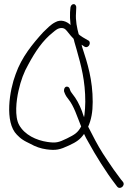

<svg xmlns="http://www.w3.org/2000/svg" viewBox="-20 -794 650 932"><path d="M56 -434C26 -356 1 -201 62 -140C70 -132 79 -123 90 -116C100 -109 113 -103 127 -96C152 -82 177 -73 206 -69C252 -63 270 -67 315 -88C352 -105 370 -118 388 -144C394 -131 401 -117 409 -104C444 -40 495 42 539 99L548 111C562 130 590 107 577 89L567 77C561 69 549 53 531 28C513 3 497 -23 480 -48C453 -90 431 -134 408 -179C423 -213 430 -250 430 -299C430 -407 405 -486 379 -565L376 -577L391 -567C411 -557 427 -591 406 -599L382 -613C376 -618 368 -621 362 -628C354 -657 346 -695 349 -731L350 -754C352 -764 346 -774 338 -774C329 -774 324 -767 322 -758L320 -734C319 -717 320 -699 322 -678C322 -676 322 -674 323 -672C305 -690 276 -702 248 -686C226 -675 209 -656 190 -638C139 -582 85 -517 56 -434ZM70 -354C81 -403 96 -444 118 -482C152 -545 188 -598 236 -636C249 -647 261 -658 279 -658C295 -658 302 -647 311 -636L324 -620C328 -615 333 -611 337 -606C339 -601 340 -596 341 -591L352 -553C374 -475 394 -402 394 -300C394 -277 392 -256 390 -237L388 -225C384 -235 381 -245 378 -254C364 -290 351 -314 331 -339C325 -346 322 -352 321 -355C319 -362 317 -369 311 -372C298 -378 289 -366 291 -350C296 -337 298 -330 311 -314C340 -278 353 -231 374 -180C357 -149 343 -141 305 -122C264 -102 251 -99 210 -105C156 -113 100 -139 73 -187C50 -228 59 -306 70 -354Z"/></svg>

Font: Stray Cat
Style: Cn
Weight: 400
Version: Version 1.0